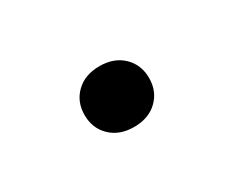

<svg xmlns="http://www.w3.org/2000/svg" viewBox="-35 -418 320 263"><g transform="rotate(-30 125.5 -286.0)"><path d="M125 -238Q102 -238 88 -251.5Q74 -265 74 -286Q74 -307 88 -320.5Q102 -334 125 -334Q148 -334 162 -320.5Q176 -307 176 -286Q176 -265 162 -251.5Q148 -238 125 -238Z"/></g></svg>

Font: Gantari
Style: Regular
Weight: 400
Designer: Anugrah Pasau
Foundry: Lafontype
Version: Version 1.000; ttfautohint (v1.8.3)